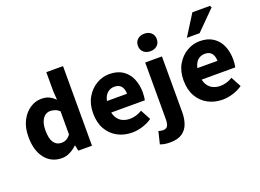

<svg xmlns="http://www.w3.org/2000/svg" viewBox="-131 -1073 2149 1588"><g transform="rotate(-20 943.5 -278.5)"><path d="M242.1 12Q149.6 12 94.4 -57.4Q39.2 -126.9 39.2 -247.9Q39.2 -329 68.7 -387.2Q98.2 -445.3 145.4 -476.7Q192.7 -508.1 244.9 -508.1Q286.5 -508.1 314.2 -494.3Q341.9 -480.4 366.6 -456.4L361.3 -531.5V-700.6H508.3V0H388.3L377.7 -49.2H374.1Q348.2 -23.3 313.2 -5.6Q278.1 12 242.1 12ZM280.4 -108.3Q304.2 -108.3 323.9 -118.3Q343.5 -128.4 361.3 -152.7V-356.4Q341.9 -374.3 320.9 -381.1Q299.9 -387.8 279.2 -387.8Q255.4 -387.8 235.1 -373.1Q214.7 -358.3 202.3 -327.5Q189.8 -296.7 189.8 -249.5Q189.8 -176.9 214 -142.6Q238.1 -108.3 280.4 -108.3Z M860.4 12Q789.1 12 731.9 -18.8Q674.8 -49.6 641.6 -107.6Q608.5 -165.7 608.5 -248.2Q608.5 -328.8 642.4 -386.9Q676.2 -444.9 729.9 -476.5Q783.6 -508 843.2 -508Q914.2 -508 961.1 -476.6Q1008.1 -445.2 1031.1 -391.3Q1054.2 -337.4 1054.2 -270Q1054.2 -250.6 1052.1 -232.6Q1050.1 -214.5 1047.6 -203.3H722.5L721.4 -304.7H927.6Q927.6 -344.3 908.9 -369.7Q890.2 -395.2 846.4 -395.2Q822.3 -395.2 799.1 -382.2Q776 -369.1 761 -337Q746 -305 747.2 -248.2Q748.3 -191.9 767.7 -159.9Q787.2 -127.9 817.1 -114.6Q847 -101.3 880 -101.3Q908.6 -101.3 935.4 -109.4Q962.2 -117.6 988.4 -133L1036.2 -43.4Q998.8 -17.1 951.7 -2.6Q904.6 12 860.4 12Z M1127.2 195.9Q1096.8 195.9 1075.9 191.9Q1055.1 187.9 1039.4 181.9L1065.9 74Q1076.4 77 1085.8 78.9Q1095.1 80.8 1104.5 80.8Q1134.2 80.8 1145.7 61.4Q1157.2 42 1157.2 0.7V-496H1304.5V-3.6Q1304.5 50.7 1288.4 96.2Q1272.3 141.6 1233.5 168.8Q1194.8 195.9 1127.2 195.9ZM1230.7 -568.7Q1193.8 -568.7 1170.7 -589.8Q1147.6 -610.9 1147.6 -645.9Q1147.6 -680.7 1170.7 -701.7Q1193.8 -722.7 1230.7 -722.7Q1267.7 -722.7 1290.7 -701.7Q1313.7 -680.7 1313.7 -645.9Q1313.7 -610.9 1290.7 -589.8Q1267.7 -568.7 1230.7 -568.7Z M1656.4 12Q1585.1 12 1527.9 -18.8Q1470.8 -49.6 1437.6 -107.6Q1404.5 -165.7 1404.5 -248.2Q1404.5 -328.8 1438.4 -386.9Q1472.2 -444.9 1525.9 -476.5Q1579.6 -508 1639.2 -508Q1710.2 -508 1757.1 -476.6Q1804.1 -445.2 1827.1 -391.3Q1850.2 -337.4 1850.2 -270Q1850.2 -250.6 1848.1 -232.6Q1846.1 -214.5 1843.6 -203.3H1518.5L1517.4 -304.7H1723.6Q1723.6 -344.3 1704.9 -369.7Q1686.2 -395.2 1642.4 -395.2Q1618.3 -395.2 1595.1 -382.2Q1572 -369.1 1557 -337Q1542 -305 1543.2 -248.2Q1544.3 -191.9 1563.7 -159.9Q1583.2 -127.9 1613.1 -114.6Q1643 -101.3 1676 -101.3Q1704.6 -101.3 1731.4 -109.4Q1758.2 -117.6 1784.4 -133L1832.2 -43.4Q1794.8 -17.1 1747.7 -2.6Q1700.6 12 1656.4 12ZM1550.8 -570 1666 -753H1821L1829.6 -737.4L1663.2 -570Z"/></g></svg>

Font: Source Sans 3
Style: Regular
Weight: 200
Designer: Paul D. Hunt
Foundry: Adobe
Version: Version 3.046;hotconv 1.0.118;makeotfexe 2.5.65603